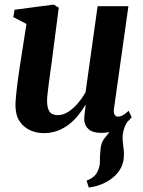

<svg xmlns="http://www.w3.org/2000/svg" viewBox="-20 -570 623 838"><path d="M367.5 248.5 358 218.5Q380 209.5 392 197.8Q404 186 409.5 169.5Q416 154 416 133.2Q416 112.5 418 90.5Q419 55 436.5 33.2Q454 11.5 468 -6.5L543.5 -48.5Q528.5 -30 521.8 -9.2Q515 11.5 515 34Q515.5 48.5 518.2 68Q521 87.5 521 105.5Q521 136.5 507.8 162.5Q494.5 188.5 469 208Q448.5 224 423 234.2Q397.5 244.5 367.5 248.5ZM171.5 11Q139 11 111 -1.8Q83 -14.5 65.5 -40.8Q48 -67 47.5 -108.5Q47.5 -125 49.5 -146.2Q51.5 -167.5 54.2 -191.5Q57 -215.5 60.5 -239Q64 -262.5 67 -283L95.5 -465.5L38 -495.5L44 -527.5L214.5 -550L236.5 -536.5L204 -286.5Q201 -266 198 -243.5Q195 -221 192.2 -199.8Q189.5 -178.5 187.5 -160.8Q185.5 -143 185.5 -131.5Q185.5 -108.5 190.5 -94.2Q195.5 -80 206 -73.8Q216.5 -67.5 233 -67.5Q255.5 -67.5 278 -82Q300.5 -96.5 320 -119.5Q339.5 -142.5 353.5 -167.5L406 -543H540.5L477.5 -96Q475 -78 480.2 -69.5Q485.5 -61 495 -61Q504.5 -61 515.2 -66.5Q526 -72 541.5 -86.5L554.5 -58.5Q546.5 -47 528 -30.8Q509.5 -14.5 482.5 -2.2Q455.5 10 422.5 10Q385 10 367 -5.8Q349 -21.5 347.5 -47.5Q347.5 -51 348 -58.2Q348.5 -65.5 349.5 -74.5Q350.5 -83.5 351.8 -93.2Q353 -103 354 -111L352.5 -111.5Q339 -89 321.5 -67Q304 -45 281.5 -27.5Q259 -10 231.8 0.5Q204.5 11 171.5 11Z"/></svg>

Font: Merriweather 60pt
Style: Bold Italic
Weight: 700
Italic angle: -7.8°
Version: Version 2.101